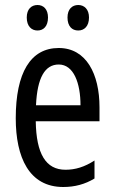

<svg xmlns="http://www.w3.org/2000/svg" viewBox="-20 -804 458 768"><path d="M87 -734C87 -699 106 -682 130 -682C154 -682 172 -699 172 -734C172 -767 154 -784 130 -784C106 -784 87 -768 87 -734ZM250 -734C250 -699 268 -682 293 -682C317 -682 336 -699 336 -734C336 -767 317 -784 293 -784C269 -784 250 -768 250 -734ZM215 -612C102 -612 43 -513 43 -331C43 -175 96 -56 233 -56C279 -56 320 -67 358 -90V-162C318 -136 281 -125 242 -125C163 -125 125 -189 123 -319H378V-375C378 -508 325 -612 215 -612ZM215 -546C275 -546 302 -471 302 -383H124C129 -494 160 -546 215 -546Z"/></svg>

Font: Noto Sans Malayalam UI ExtraCondensed
Style: Regular
Weight: 400
Width: 2
Designer: Jelle Bosma - Monotype Design Team
Foundry: Monotype Imaging Inc.
Version: Version 2.104